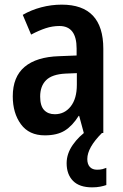

<svg xmlns="http://www.w3.org/2000/svg" viewBox="-20 -573 531 827"><path d="M246 -553Q425 -553 425 -363V0H341L321 -74H319Q292 -31 259 -10.5Q226 10 173 10Q105 10 70 -38Q35 -86 35 -158Q35 -242 86 -285Q137 -328 235 -331L310 -334V-364Q310 -461 236 -461Q206 -461 177 -451.5Q148 -442 114 -424L78 -509Q114 -530 157.5 -541.5Q201 -553 246 -553ZM262 -256Q204 -253 178.5 -227.5Q153 -202 153 -157Q153 -117 170 -99Q187 -81 216 -81Q258 -81 284.5 -114.5Q311 -148 311 -208V-258ZM356 112Q356 134 367 146Q378 158 398 158Q412 158 421.5 155.5Q431 153 438 150V224Q427 228 411.5 231Q396 234 377 234Q322 234 294.5 206Q267 178 267 130Q267 89 293.5 51Q320 13 359 -13L419 0Q356 63 356 112Z"/></svg>

Font: Noto Sans Sinhala Condensed SemiBold
Style: Regular
Weight: 600
Width: 3
Designer: Jelle Bosma - Monotype Design Team
Foundry: Monotype Imaging Inc.
Version: Version 2.006; ttfautohint (v1.8.4.7-5d5b)